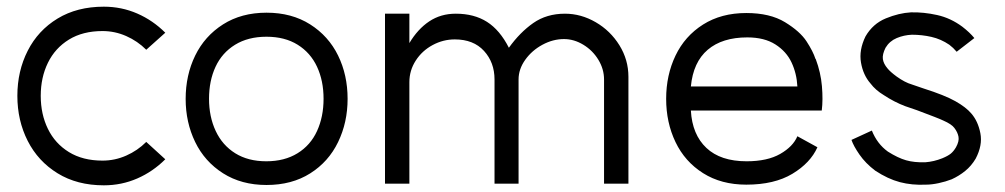

<svg xmlns="http://www.w3.org/2000/svg" viewBox="-20 -550 3009 575"><path d="M418 -125 475 -73Q438 -36 391 -15.5Q344 5 291 5Q211 5 152.5 -31Q94 -67 63 -128Q32 -189 32 -263Q32 -337 63 -398Q94 -459 152.5 -494.5Q211 -530 291 -530Q344 -530 391 -509.5Q438 -489 475 -452L418 -401Q392 -427 358 -442Q324 -457 287 -457Q228 -457 186.5 -431.5Q145 -406 123.5 -362Q102 -318 102 -263Q102 -208 123.5 -164Q145 -120 186.5 -94.5Q228 -69 287 -69Q324 -69 358 -84Q392 -99 418 -125Z M949 -254.2Q949 -308 929.5 -350Q910 -392 871.5 -416Q833 -440 778 -440Q723 -440 684 -416Q645 -392 625.5 -350Q606 -308 606 -254.2Q606 -200.4 626 -157.7Q646 -115 684.5 -91Q723 -67 777.5 -67Q832 -67 871 -91Q910 -115 929.5 -157.7Q949 -200.4 949 -254.2ZM1021 -254Q1021 -183.5 992.5 -124.5Q964 -65.5 909 -30.8Q854 4 778.1 4Q703.3 4 648.1 -31Q593 -66 564.5 -124.7Q536 -183.5 536 -253.7Q536 -325 564.5 -383.5Q593 -442 648 -477Q703 -512 778.3 -512Q853.6 -512 908.8 -477Q964 -442 992.5 -383.7Q1021 -325.4 1021 -254Z M1669 -433Q1636 -433 1604.5 -416Q1573 -399 1553 -371Q1533 -343 1533 -312V0H1461V-312Q1461 -363 1429.5 -397.5Q1398 -432 1342 -432Q1307 -432 1275.5 -415Q1244 -398 1225 -368.5Q1206 -339 1206 -304V0H1133V-509H1206V-421Q1231 -463 1265.5 -486Q1300 -509 1345 -509Q1400 -509 1438.5 -484.5Q1477 -460 1504 -407Q1537 -453 1577 -481Q1617 -509 1672 -509Q1720 -509 1764 -483.5Q1808 -458 1835 -414.5Q1862 -371 1862 -320V0H1789V-312Q1789 -343 1772 -371Q1755 -399 1727 -416Q1699 -433 1669 -433Z M2218 -438Q2143 -438 2099.5 -401Q2056 -364 2049 -291H2363H2368Q2366 -330 2350.5 -363Q2335 -396 2302 -417Q2269 -438 2218 -438ZM2441 -219H2049Q2053 -147 2095.5 -107Q2138 -67 2216 -67Q2278 -67 2316.5 -89Q2355 -111 2368 -142L2428 -109Q2407 -62 2353 -29.5Q2299 3 2215 3Q2140 3 2085.5 -31.5Q2031 -66 2003 -124.5Q1975 -183 1975 -254Q1975 -325 2003 -383.5Q2031 -442 2085.5 -476.5Q2140 -511 2215 -511Q2286 -511 2331 -483.5Q2376 -456 2395.5 -426Q2415 -396 2422 -374L2423 -373Q2438 -333 2441.5 -292Q2445 -251 2441 -219Z M2601 -39Q2572 -61 2554 -87Q2536 -113 2530 -131L2591 -159Q2607 -119 2639 -96Q2669 -77 2693.5 -70Q2718 -63 2751 -64Q2777 -66 2802 -76Q2819 -83 2827.5 -90Q2836 -97 2843 -109Q2853 -127 2850.5 -140.5Q2848 -154 2838 -167Q2830 -178 2805 -189Q2793 -195 2726 -220L2691 -232Q2675 -238 2658.5 -246.5Q2642 -255 2627 -265Q2602 -280 2587 -300Q2565 -325 2558.5 -362.5Q2552 -400 2572 -441Q2594 -479 2633 -495Q2672 -511 2708 -513Q2746 -514 2786.5 -505Q2827 -496 2862 -470Q2884 -453 2898 -436L2845 -395Q2835 -407 2823 -416Q2798 -433 2769.5 -439.5Q2741 -446 2711 -446Q2687 -445 2665.5 -436Q2644 -427 2632 -407Q2622 -387 2624 -373Q2626 -359 2638 -345Q2646 -335 2665 -321Q2690 -303 2711 -297L2746 -285Q2809 -265 2841 -247Q2873 -229 2889 -210Q2909 -187 2916 -151Q2923 -115 2902 -75Q2889 -53 2870.5 -38Q2852 -23 2830 -13Q2812 -6 2791 -1.5Q2770 3 2753 3Q2711 5 2675 -4.5Q2639 -14 2601 -39Z"/></svg>

Font: SUIT Variable
Style: Regular
Weight: 400
Designer: Sunn Youn; Korean Glyphs from Source Han Sans (Sandoll Communications; Soo-young Jang, Joo-yeon Kang)
Foundry: Sunn
Version: Version 1.150;FEAKit 1.0